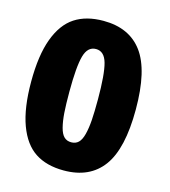

<svg xmlns="http://www.w3.org/2000/svg" viewBox="-108 -792 785 889"><g transform="rotate(15 285.0 -347.5)"><path d="M279 11Q196.5 11 141.8 -24.8Q87 -60.5 57.2 -141Q27.5 -221.5 27.5 -348Q27.5 -474 57.2 -554.2Q87 -634.5 141.8 -670.2Q196.5 -706 279 -706Q403.5 -706 466.2 -620.8Q529 -535.5 529 -348Q529 -160 466.2 -74.5Q403.5 11 279 11ZM347.5 -348Q347.5 -468.5 333.2 -519.8Q319 -571 279 -571Q239 -571 224.8 -519.8Q210.5 -468.5 210.5 -348Q210.5 -287.5 213.2 -248Q216 -208.5 223.5 -179.2Q231 -150 244.5 -137Q258 -124 279 -124Q300 -124 313.5 -137Q327 -150 334.5 -179.2Q342 -208.5 344.8 -248Q347.5 -287.5 347.5 -348Z"/></g></svg>

Font: League Mono Narrow ExtraBold
Style: Regular
Weight: 800
Width: 3
Designer: Tyler Finck
Foundry: The League of Moveable Type / Tyler Finck
Version: Version 2.210